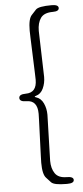

<svg xmlns="http://www.w3.org/2000/svg" viewBox="-63 -818 440 1019"><g transform="rotate(-5 157.5 -308.0)"><path d="M249 168Q183 168 168 152Q156 139 144 126Q125 107 125 44Q125 26 126 8L133 -180Q134 -198 134 -216Q134 -288 75 -288Q39 -288 39 -308Q39 -328 75 -328Q134 -328 134 -397Q134 -415 133 -433L126 -623Q125 -641 125 -659Q125 -723 144 -742Q156 -755 168 -768Q183 -784 253 -784Q289 -784 289 -766Q289 -748 256 -748Q209 -748 191 -722Q173 -696 173 -654Q173 -636 174 -618L179 -444Q180 -426 180 -408Q180 -375 167 -347Q154 -319 128 -312Q121 -310 121 -308Q121 -306 128 -304Q154 -296 167 -268Q180 -240 180 -207Q180 -189 179 -171L174 2Q173 20 173 38Q173 79 191 105.5Q209 132 253 132Q289 132 289 150Q289 168 253 168Z"/></g></svg>

Font: Resource Han Rounded CN Light
Style: Regular
Weight: 300
Designer: Cyano Hao (round all glyphs); Ryoko NISHIZUKA 西塚涼子 (kana, bopomofo & ideographs); Paul D. Hunt (Latin, Greek & Cyrillic)
Foundry: Cyano Hao
Version: 0.990